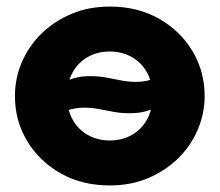

<svg xmlns="http://www.w3.org/2000/svg" viewBox="-20 -550 669 585"><path d="M314.5 15Q229.5 15 164.2 -22.2Q99 -59.5 62.2 -121.2Q25.5 -183 25.5 -257.5Q25.5 -311.5 46.5 -360.5Q67.5 -409.5 106.2 -447.5Q145 -485.5 198 -507.8Q251 -530 314.5 -530Q399.5 -530 464.8 -492.8Q530 -455.5 566.8 -393.8Q603.5 -332 603.5 -257.5Q603.5 -204 582.5 -154.8Q561.5 -105.5 522.8 -67.5Q484 -29.5 431.2 -7.2Q378.5 15 314.5 15ZM314.5 -122Q351.5 -122 381 -138.5Q410.5 -155 427.5 -185.2Q444.5 -215.5 444.5 -257.5Q444.5 -299.5 427.5 -329.8Q410.5 -360 381 -376.5Q351.5 -393 314.5 -393Q277 -393 247.8 -376.5Q218.5 -360 201.5 -329.8Q184.5 -299.5 184.5 -257.5Q184.5 -215.5 201.5 -185.2Q218.5 -155 248 -138.5Q277.5 -122 314.5 -122ZM375 -205Q349.5 -205 326.2 -209.2Q303 -213.5 281 -217.8Q259 -222 237.5 -222Q220 -222 202.5 -218.5Q185 -215 166.5 -208V-294.5Q182 -304.5 203.8 -311.2Q225.5 -318 256 -318Q281.5 -318 304.8 -313.5Q328 -309 350 -304.8Q372 -300.5 393 -300.5Q411.5 -300.5 429 -304.2Q446.5 -308 464 -315V-228.5Q449 -218.5 427.2 -211.8Q405.5 -205 375 -205Z"/></svg>

Font: Geologica Cursive ExtraBold
Style: Regular
Weight: 800
Designer: Sindre Bremnes, Frode Helland
Foundry: Monokrom Skriftforlag AS
Version: Version 1.010;gftools[0.9.28]